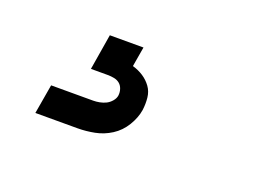

<svg xmlns="http://www.w3.org/2000/svg" viewBox="-48 -105 596 429"><g transform="rotate(20 250.0 110.0)"><path d="M57 220 69 150H169Q176 150 184 148.5Q192 147 199 143.5Q206 140 211.5 133.5Q217 127 218 120Q219 112 216.5 104.5Q214 97 208.5 92.5Q203 88 195.5 86.5Q188 85 180 85H140L154 0H234L226 47Q240 51 251.5 58.5Q263 66 271 77Q279 88 280.5 102.5Q282 117 280 132Q277 151 265.5 170Q254 189 236 200.5Q218 212 197.5 216Q177 220 157 220Z"/></g></svg>

Font: Iosevka SS04 Medium Oblique
Style: Regular
Weight: 500
Italic angle: -9°
Monospace: yes
Designer: Belleve Invis
Foundry: Belleve Invis
Version: Version 19.0.0; ttfautohint (v1.8.4)